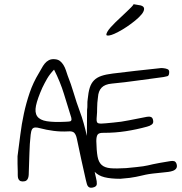

<svg xmlns="http://www.w3.org/2000/svg" viewBox="-20 -895 866 914"><path d="M64.5 -78.1Q63.5 -96.7 63.5 -114.7Q63.5 -132.8 63.5 -151.4Q70.3 -202.1 76.7 -253.4Q83 -304.7 93.8 -354.5Q104.5 -404.3 121.1 -453.1Q137.7 -502 165 -546.9Q171.9 -557.6 178.2 -569.8Q184.6 -582 192.9 -592.3Q201.2 -602.5 212.4 -608.4Q223.6 -614.3 239.3 -613.3Q255.9 -612.3 265.6 -604.5Q275.4 -596.7 282.2 -585.4Q289.1 -574.2 293.5 -561Q297.9 -547.9 301.8 -536.1Q318.4 -494.1 331.1 -451.2Q343.8 -408.2 359.4 -366.2Q370.1 -337.9 378.4 -308.1Q386.7 -278.3 393.6 -248L394.5 -372.1Q396.5 -384.8 396 -397.5Q395.5 -410.2 397.5 -422.9Q400.4 -455.1 407.2 -477.1Q414.1 -499 427.7 -512.7Q441.4 -526.4 462.9 -533.7Q484.4 -541 516.6 -544.9Q570.3 -551.8 623.5 -557.6Q676.8 -563.5 731.4 -569.3Q738.3 -570.3 744.6 -570.8Q751 -571.3 758.8 -570.3Q769.5 -569.3 778.3 -565.4Q787.1 -561.5 785.2 -546.9Q784.2 -534.2 776.4 -532.2Q768.6 -530.3 758.8 -528.3Q697.3 -520.5 635.7 -511.7Q574.2 -502.9 512.7 -497.1Q479.5 -494.1 463.9 -478Q448.2 -461.9 446.3 -431.6Q444.3 -418 443.4 -405.8Q442.4 -393.6 442.4 -380.9Q442.4 -358.4 440.9 -344.2Q439.5 -330.1 439.9 -321.8Q440.4 -313.5 444.8 -310.1Q449.2 -306.6 460.9 -306.6Q469.7 -306.6 483.9 -308.1Q498 -309.6 519.5 -311.5Q556.6 -314.5 594.2 -322.3Q631.8 -330.1 668.9 -336.9Q673.8 -337.9 679.2 -338.9Q684.6 -339.8 689.5 -339.8Q695.3 -339.8 700.7 -336.9Q706.1 -334 708 -326.2Q712.9 -309.6 702.6 -302.2Q692.4 -294.9 679.7 -292Q629.9 -278.3 579.1 -270.5Q528.3 -262.7 475.6 -262.7Q452.1 -263.7 445.3 -254.9Q438.5 -246.1 438.5 -223.6Q439.5 -177.7 444.3 -150.4Q449.2 -123 463.9 -109.9Q478.5 -96.7 505.9 -94.2Q533.2 -91.8 580.1 -94.7Q610.4 -97.7 629.4 -99.6Q648.4 -101.6 661.6 -103.5Q674.8 -105.5 685.1 -107.9Q695.3 -110.4 708.5 -113.3Q721.7 -116.2 740.7 -119.6Q759.8 -123 790 -127.9Q800.8 -129.9 808.6 -127.9Q816.4 -126 820.3 -115.2Q828.1 -91.8 803.7 -82Q793 -78.1 781.2 -76.7Q769.5 -75.2 758.8 -74.2Q727.5 -71.3 707.5 -68.8Q687.5 -66.4 673.8 -63.5Q660.2 -60.5 649.9 -58.1Q639.6 -55.7 627.4 -53.2Q615.2 -50.8 597.7 -48.3Q580.1 -45.9 552.7 -43.9Q506.8 -43.9 477.5 -51.3Q448.2 -58.6 430.7 -77.1Q432.6 -69.3 434.1 -61.5Q435.5 -53.7 437.5 -45.9Q441.4 -32.2 440.9 -19Q440.4 -5.9 420.9 -2Q411.1 0 405.3 -2.9Q399.4 -5.9 396.5 -11.7Q393.6 -17.6 392.1 -24.9Q390.6 -32.2 388.7 -38.1Q377 -87.9 366.7 -136.7Q356.4 -185.5 345.7 -235.4Q341.8 -253.9 333.5 -262.7Q325.2 -271.5 303.7 -269.5Q269.5 -267.6 235.4 -272Q201.2 -276.4 168 -285.2Q158.2 -288.1 149.4 -288.1Q137.7 -288.1 132.8 -279.8Q127.9 -271.5 126 -253.9Q121.1 -210 120.1 -166.5Q119.1 -123 117.2 -79.1Q117.2 -71.3 116.7 -63Q116.2 -54.7 113.8 -47.4Q111.3 -40 105.5 -35.6Q99.6 -31.2 87.9 -31.2Q78.1 -31.2 72.8 -36.1Q67.4 -41 65.9 -47.9Q64.5 -54.7 64.5 -63Q64.5 -71.3 64.5 -78.1ZM293 -315.4 307.6 -316.4Q324.2 -316.4 319.3 -335Q301.8 -391.6 284.2 -448.7Q266.6 -505.9 237.3 -563.5Q216.8 -542 204.6 -521Q192.4 -500 181.6 -477.5Q158.2 -424.8 151.4 -392.1Q144.5 -359.4 157.2 -341.3Q169.9 -323.2 203.1 -317.9Q236.3 -312.5 293 -315.4ZM491.2 -744.1Q496.1 -752.9 506.8 -765.1Q517.6 -777.3 530.3 -789.6Q543 -801.8 557.1 -814.9Q571.3 -828.1 583 -839.4Q594.7 -850.6 604 -859.9Q613.3 -869.1 616.2 -875L650.4 -869.1Q666 -864.3 666 -853Q666 -841.8 654.8 -827.6Q643.6 -813.5 624.5 -797.9Q605.5 -782.2 584.5 -768.1Q563.5 -753.9 543 -743.2Q522.5 -732.4 511.2 -729Q500 -725.6 494.1 -725.6Q490.2 -725.6 488.3 -726.6Q486.3 -727.5 486.3 -730.5Q486.3 -735.4 491.2 -744.1Z"/></svg>

Font: Scriphy
Style: Regular
Weight: 400
Designer: Ala M. Lockhart
Foundry: Ala M. Lockhart
Version: Version 1.0 2021